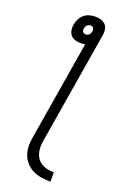

<svg xmlns="http://www.w3.org/2000/svg" viewBox="-173 -794 703 1044"><g transform="rotate(20 178.0 -271.5)"><path d="M265 192Q238 192 212 188Q186 184 163.5 173Q141 162 124 144Q107 126 98 102.5Q89 79 88 53Q87 27 92 0L187 -574Q181 -573 174.5 -572.5Q168 -572 162 -572Q145 -572 129.5 -576.5Q114 -581 104 -592.5Q94 -604 91 -620.5Q88 -637 91 -653Q94 -670 102 -686.5Q110 -703 124 -714.5Q138 -726 155 -730.5Q172 -735 189 -735Q205 -735 221 -730.5Q237 -726 247.5 -714.5Q258 -703 260.5 -686.5Q263 -670 260 -653L152 0Q149 18 149.5 36.5Q150 55 155 71.5Q160 88 170.5 101Q181 114 196 122.5Q211 131 228.5 134.5Q246 138 265 138ZM171 -626Q176 -626 181.5 -628Q187 -630 190.5 -634Q194 -638 196.5 -643Q199 -648 200 -653Q201 -658 200 -663.5Q199 -669 197 -673Q195 -677 190 -679Q185 -681 180 -681Q174 -681 169.5 -679Q165 -677 160.5 -673Q156 -669 154 -663.5Q152 -658 151 -653Q150 -648 150.5 -643Q151 -638 154 -634Q157 -630 161 -628Q165 -626 171 -626Z"/></g></svg>

Font: Iosevka QP Light
Style: Italic
Weight: 300
Italic angle: -9°
Designer: Belleve Invis
Foundry: Belleve Invis
Version: Version 20.0.0; ttfautohint (v1.8.4)